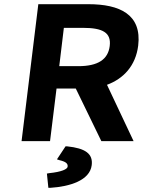

<svg xmlns="http://www.w3.org/2000/svg" viewBox="-20 -674 682 917"><path d="M264 91C294 98 305 107 303 122C302 134 274 147 215 153L204 155L211 223H220H221C313 217 409 188 418 115C425 60 387 34 301 25H293L252 87ZM504 -454C496 -390 448 -358 354 -358H263L285 -541H376C471 -541 512 -518 504 -454ZM402 -654H163L83 0H219L250 -251H342L464 0H618L491 -269C570 -298 628 -360 640 -456C658 -605 552 -654 402 -654Z"/></svg>

Font: Falling Sky
Style: SeBdObl
Weight: 600
Designer: Paul D. Hunt
Foundry: Adobe Systems Incorporated
Version: Version 1.02